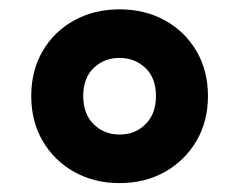

<svg xmlns="http://www.w3.org/2000/svg" viewBox="-20 -770 524 421"><path d="M242 -368.5Q186.5 -368.5 142.5 -393.2Q98.5 -418 73.5 -461Q48.5 -504 48.5 -559.5Q48.5 -615 73.5 -658Q98.5 -701 142.5 -725.2Q186.5 -749.5 242 -749.5Q298 -749.5 341.8 -725.2Q385.5 -701 410.8 -658Q436 -615 436 -559.5Q436 -504 410.8 -461Q385.5 -418 341.8 -393.2Q298 -368.5 242 -368.5ZM242.5 -475Q276.5 -475 299.2 -497.8Q322 -520.5 322 -559.5Q322 -599 298.8 -621Q275.5 -643 242 -643Q208.5 -643 185.5 -621Q162.5 -599 162.5 -559.5Q162.5 -520.5 185.2 -497.8Q208 -475 242.5 -475Z"/></svg>

Font: Encode Sans Condensed Thin ExtraBold
Style: Regular
Weight: 800
Version: Version 3.002